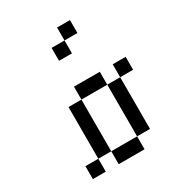

<svg xmlns="http://www.w3.org/2000/svg" viewBox="-184 -879 905 990"><g transform="rotate(-30 269.0 -384.5)"><path d="M76.9 -76.9H153.8V0H76.9ZM153.8 -153.8H230.8V-76.9H153.8ZM153.8 -230.8H230.8V-153.8H153.8ZM153.8 -307.7H230.8V-230.8H153.8ZM153.8 -384.6H230.8V-307.7H153.8ZM230.8 -76.9H307.7V0H230.8ZM307.7 -76.9H384.6V0H307.7ZM384.6 -153.8H461.5V-76.9H384.6ZM384.6 -230.8H461.5V-153.8H384.6ZM384.6 -307.7H461.5V-230.8H384.6ZM384.6 -384.6H461.5V-307.7H384.6ZM230.8 -461.5H307.7V-384.6H230.8ZM307.7 -461.5H384.6V-384.6H307.7ZM461.5 -461.5H538.5V-384.6H461.5ZM307.7 -769.2H384.6V-692.3H307.7ZM230.8 -692.3H307.7V-615.4H230.8Z"/></g></svg>

Font: Jacquarda Bastarda 9
Style: Regular
Weight: 400
Designer: Sarah Cadigan-Fried
Version: Version 1.000; ttfautohint (v1.8.4.7-5d5b)